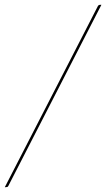

<svg xmlns="http://www.w3.org/2000/svg" viewBox="-54 -740 442 799"><path d="M-19 33Q-20.5 37 -23.8 38Q-27 39 -30 39H-34L353 -714Q356 -720 363 -720H368Z"/></svg>

Font: Lato Hairline
Style: Italic
Weight: 250
Italic angle: -7°
Designer: Lukasz Dziedzic
Foundry: Lukasz Dziedzic
Version: Version 1.104; Western+Polish opensource